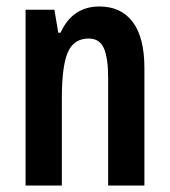

<svg xmlns="http://www.w3.org/2000/svg" viewBox="-20 -573 524 593"><path d="M287 -553Q354 -553 390 -505Q426 -457 426 -363V0H314V-333Q314 -393 301 -423.5Q288 -454 254 -454Q208 -454 189.5 -411.5Q171 -369 171 -269V0H59V-543H148L160 -472H167Q204 -553 287 -553Z"/></svg>

Font: Noto Sans Thai ExtCond SemBd
Style: Regular
Weight: 600
Width: 2
Designer: Monotype Design Team
Foundry: Monotype Imaging Inc.
Version: Version 2.002; ttfautohint (v1.8.4.7-5d5b)